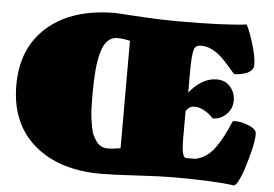

<svg xmlns="http://www.w3.org/2000/svg" viewBox="-52 -811 1277 896"><g transform="rotate(5 586.0 -363.5)"><path d="M451.7 13.2Q253.9 13.2 137.9 -86.7Q22 -186.5 22 -365.2Q22 -541 137.5 -640.6Q252.9 -740.2 455.1 -740.2Q479.5 -738.8 525.6 -735.8Q571.8 -732.9 600.3 -731.4Q628.9 -730 669.4 -728.5Q710 -727.1 745.6 -727.1Q967.8 -727.1 1068.4 -740.2Q1085 -708.5 1102.5 -649.9Q1120.1 -591.3 1120.1 -555.2Q1120.1 -541 1110.6 -530.5Q1101.1 -520 1086.4 -514.6Q1071.8 -509.3 1058.1 -506.8Q1044.4 -504.4 1032.2 -504.4Q1029.3 -504.4 1019 -516.6Q1008.8 -528.8 993.4 -546.1Q978 -563.5 959.2 -581.1Q940.4 -598.6 916 -610.8Q891.6 -623 868.2 -623Q857.4 -623 852.1 -621.8Q846.7 -620.6 840.3 -615Q834 -609.4 831.1 -597.2Q828.1 -585 826.2 -562.7Q824.2 -540.5 824.2 -506.3V-399.9Q883.3 -472.7 952.1 -472.7Q992.2 -472.7 1015.6 -445.1Q1039.1 -417.5 1039.1 -381.8Q1039.1 -342.8 1011.7 -316.2Q984.4 -289.6 948.2 -289.6Q930.2 -310.1 906 -323.5Q881.8 -336.9 859.4 -336.9Q835 -336.9 819.3 -313V-184.6Q819.3 -94.7 840.3 -94.7H883.3Q911.1 -100.1 934.1 -116Q957 -131.8 976.6 -159.4Q996.1 -187 1010.5 -214.8Q1024.9 -242.7 1042.5 -284.2Q1047.9 -286.1 1056.6 -286.1Q1081.1 -286.1 1112.3 -274.4Q1143.6 -262.7 1152.3 -247.6Q1154.8 -242.7 1154.8 -231Q1154.8 -183.6 1116.2 -62Q1108.4 -38.1 1095.7 -12.5Q1083 13.2 1073.2 13.2Q984.4 0 789.6 0Q730.5 0 617.7 6.6Q504.9 13.2 451.7 13.2ZM472.7 -107.4Q484.4 -107.4 499.3 -109.1Q514.2 -110.8 523.4 -112.3L532.2 -114.3V-616.7Q501 -624.5 472.7 -624.5Q446.3 -624.5 428 -606.4Q409.7 -588.4 399.2 -552.5Q388.7 -516.6 384.3 -469.5Q379.9 -422.4 379.9 -357.9Q379.9 -334 380.1 -319.8Q380.4 -305.7 381.3 -280Q382.3 -254.4 385 -237.5Q387.7 -220.7 391.6 -198.5Q395.5 -176.3 402.6 -161.9Q409.7 -147.5 419.2 -134Q428.7 -120.6 442.4 -114Q456.1 -107.4 472.7 -107.4Z"/></g></svg>

Font: Coustard Black
Style: Regular
Weight: 900
Foundry: vernon adams
Version: Version 1.001;